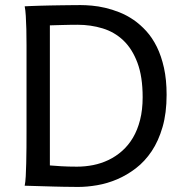

<svg xmlns="http://www.w3.org/2000/svg" viewBox="-20 -738 741 763"><path d="M85.4 -222.2V-558.1Q85.4 -592.3 84.7 -621.8Q84 -651.4 82.5 -674.8Q81.1 -698.2 78.1 -712.9Q88.4 -713.4 104.2 -714.1Q120.1 -714.8 139.4 -715.3Q158.7 -715.8 179.9 -716.3Q201.2 -716.8 222.4 -717Q243.7 -717.3 263.7 -717.5Q283.7 -717.8 300.3 -717.8Q319.8 -717.8 345 -715.6Q370.1 -713.4 397.7 -707Q425.3 -700.7 454.3 -689.2Q483.4 -677.7 510.5 -659.2Q537.6 -640.6 561.5 -614.3Q585.4 -587.9 603.3 -551.8Q621.1 -515.6 631.6 -468.5Q642.1 -421.4 642.1 -361.3Q642.1 -288.6 626 -233.2Q609.9 -177.7 582.8 -137.2Q555.7 -96.7 520 -69.3Q484.4 -42 445.3 -25.4Q406.2 -8.8 366.2 -2Q326.2 4.9 290.5 4.9Q278.8 4.9 263.4 4.6Q248 4.4 231 4.2Q213.9 3.9 195.8 3.4Q177.7 2.9 160.6 2.4Q120.6 1.5 78.1 0Q81.1 -14.6 82.3 -37.6Q83.5 -60.5 84.2 -89.4Q85 -118.2 85.2 -152.1Q85.4 -186 85.4 -222.2ZM178.2 -80.6Q195.3 -79.1 222.9 -77.4Q250.5 -75.7 285.6 -75.7Q318.4 -75.7 350.3 -82Q382.3 -88.4 411.4 -102.3Q440.4 -116.2 465.3 -138.2Q490.2 -160.2 508.3 -190.7Q526.4 -221.2 536.6 -261.2Q546.9 -301.3 546.9 -351.6Q546.9 -433.6 526.1 -488.8Q505.4 -543.9 470.2 -577.4Q435.1 -610.8 387.9 -625.2Q340.8 -639.6 288.1 -639.6Q275.9 -639.6 260.7 -639.4Q245.6 -639.2 230.2 -638.7Q214.8 -638.2 201.2 -637.9Q187.5 -637.7 178.2 -637.2Z"/></svg>

Font: Andika Basic
Style: Regular
Weight: 400
Designer: Annie Olsen & Victor Gaultney
Foundry: SIL International
Version: Version 1.000